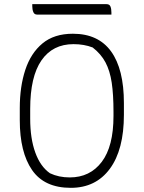

<svg xmlns="http://www.w3.org/2000/svg" viewBox="-20 -882 690 922"><path d="M330 -720Q452 -720 513.5 -635Q575 -550 575 -387V-331Q575 -163 507.5 -71.5Q440 20 320 20Q193 20 134 -65.5Q75 -151 75 -305V-363Q75 -466 101.5 -546.5Q128 -627 184 -673.5Q240 -720 330 -720ZM125 -312Q125 -217 149.5 -149.5Q174 -82 220 -50Q262 -30 315 -30Q412 -30 468.5 -104.5Q525 -179 525 -325V-345Q525 -428 516.5 -485Q508 -542 486.5 -582.5Q465 -623 425 -654Q384 -670 333 -670Q233 -670 179 -592Q125 -514 125 -359ZM135 -862H492Q506 -862 510.5 -850.5Q515 -839 515 -822V-812H158Q145 -812 140 -824Q135 -836 135 -852Z"/></svg>

Font: Recursive Sn Csl St Lt
Style: Regular
Weight: 300
Version: Version 1.079;hotconv 1.0.112;makeotfexe 2.5.65598; ttfautoh